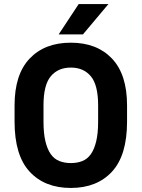

<svg xmlns="http://www.w3.org/2000/svg" viewBox="-20 -920 700 949"><path d="M330 9Q201 9 126.5 -71.5Q52 -152 52 -319V-399Q52 -552 126.5 -630.5Q201 -709 330 -709Q459 -709 533.5 -630.5Q608 -552 608 -399V-319Q608 -152 533.5 -71.5Q459 9 330 9ZM330 -114Q362 -114 387 -124Q412 -134 429 -158Q446 -182 455.5 -221.5Q465 -261 465 -319V-399Q465 -500 429 -543Q393 -586 330 -586Q267 -586 231 -543Q195 -500 195 -399V-319Q195 -261 204.5 -221.5Q214 -182 231 -158Q248 -134 273.5 -124Q299 -114 330 -114ZM369 -900H516L390 -750H270Z"/></svg>

Font: Golos UI VF
Style: Regular
Weight: 400
Designer: A.Korolkova, Vitaly Kuzmin
Foundry: ParaType Ltd
Version: Version 2.000